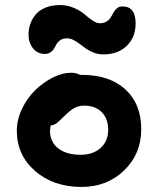

<svg xmlns="http://www.w3.org/2000/svg" viewBox="-20 -760 620 752"><path d="M155.8 -548.8Q127 -548.8 109.4 -570.6Q91.8 -592.3 91.8 -624Q91.8 -646 98.6 -666Q105.5 -686 119.6 -703.1Q133.8 -720.2 158.4 -730.2Q183.1 -740.2 214.8 -740.2Q244.1 -740.2 269.8 -729Q295.4 -717.8 310.3 -704.6Q325.2 -691.4 341.8 -680.2Q358.4 -668.9 371.1 -668.9Q386.7 -668.9 397.5 -675.8Q408.2 -682.6 414.1 -692.4Q419.9 -702.1 425 -711.7Q430.2 -721.2 438.7 -728Q447.3 -734.9 460 -734.9Q511.2 -734.9 511.2 -668Q511.2 -614.3 476.6 -580.6Q441.9 -546.9 384.8 -546.9Q365.2 -546.9 347.9 -553.5Q330.6 -560.1 317.6 -569.1Q304.7 -578.1 292.7 -587.4Q280.8 -596.7 267.8 -603.3Q254.9 -609.9 242.2 -609.9Q227.1 -609.9 217.3 -603.5Q207.5 -597.2 202.1 -588.1Q196.8 -579.1 191.9 -570.3Q187 -561.5 178 -555.2Q168.9 -548.8 155.8 -548.8ZM299.8 -27.8Q189.5 -27.8 117.7 -90.1Q45.9 -152.3 45.9 -248Q45.9 -291.5 66.4 -334.2Q86.9 -377 118.2 -407.2Q149.4 -437.5 186.8 -456.3Q224.1 -475.1 257.8 -475.1Q279.3 -475.1 293 -466.8H299.8Q409.2 -466.8 471.2 -409.7Q533.2 -352.5 533.2 -253.9Q533.2 -157.2 466.1 -92.5Q398.9 -27.8 299.8 -27.8ZM175.8 -247.1Q175.8 -204.1 208 -179Q240.2 -153.8 295.9 -153.8Q344.7 -153.8 374.3 -180.7Q403.8 -207.5 403.8 -252Q403.8 -295.4 378.4 -320.8Q353 -346.2 310.1 -346.2Q287.1 -346.2 270.5 -336.7Q253.9 -327.1 232.9 -306.2Q206.5 -279.8 197.3 -274.4Q188.5 -269.5 178.2 -268.1Q175.8 -251 175.8 -247.1Z"/></svg>

Font: Shantell Sans Irregular
Style: Regular
Weight: 600
Designer: Stephen Nixon, Anya Danilova, Shantell Martin
Foundry: Arrow Type
Version: Version 1.006;[9816181b4]